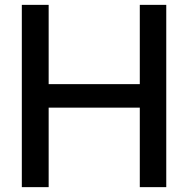

<svg xmlns="http://www.w3.org/2000/svg" viewBox="-20 -770 774 790"><path d="M664.1 -750V0H555.2V-327.1H180.2V0H69.8V-750H180.2V-423.8H555.2V-750Z"/></svg>

Font: Oakes Grotesk
Style: Medium
Weight: 500
Designer: Samuel Oakes
Foundry: Samuel Oakes
Version: Version 1.0 | wf-rip DC20170320